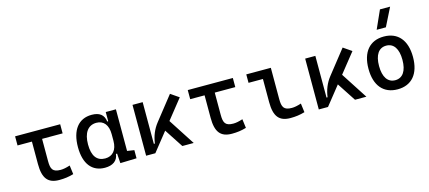

<svg xmlns="http://www.w3.org/2000/svg" viewBox="-59 -1337 4220 1888"><g transform="rotate(-15 2051.0 -392.5)"><path d="M363.3 9.8C416 9.8 459.5 3.9 509.8 -10.7L498 -101.6C458.5 -88.9 429.2 -83 402.3 -83C319.3 -83 303.7 -118.2 303.7 -200.2V-424.8H512.7V-517.6H53.7V-424.8H200.2V-195.3C200.2 -51.8 248 9.8 363.3 9.8Z M829.1 9.8C907.2 9.8 959.5 -24.9 966.8 -93.8H978.5L985.4 4.9L1151.4 0V-83L1080.1 -93.8V-517.6H976.6V-423.8H966.8C958.5 -493.2 915 -527.3 835 -527.3C700.2 -527.3 623 -427.7 623 -253.9C623 -84 698.2 9.8 829.1 9.8ZM976.6 -224.6C976.6 -132.3 931.2 -78.1 854.5 -78.1C769.5 -78.1 725.6 -137.7 725.6 -253.9C725.6 -372.1 773.9 -439.5 859.4 -439.5C933.1 -439.5 976.6 -385.3 976.6 -293Z M1249 0H1342.8L1493.7 -189.5L1617.7 0H1733.4L1558.6 -270L1717.3 -469.2L1632.8 -527.3L1444.3 -288.6C1397.9 -230 1373 -165 1363.3 -93.3H1352.5V-517.6H1249Z M2121.1 9.8C2173.8 9.8 2217.3 3.9 2267.6 -10.7L2255.9 -101.6C2216.3 -88.9 2187 -83 2160.2 -83C2077.1 -83 2061.5 -118.2 2061.5 -200.2V-424.8H2270.5V-517.6H1811.5V-424.8H1958V-195.3C1958 -51.8 2005.9 9.8 2121.1 9.8Z M2716.8 9.8C2769.5 9.8 2813 3.9 2863.3 -10.7L2851.6 -101.6C2812 -88.9 2782.7 -83 2755.9 -83C2672.9 -83 2657.2 -118.2 2657.2 -200.2V-517.6H2407.2V-431.6H2553.7V-195.3C2553.7 -51.8 2601.6 9.8 2716.8 9.8Z M3006.8 0H3100.6L3251.5 -189.5L3375.5 0H3491.2L3316.4 -270L3475.1 -469.2L3390.6 -527.3L3202.1 -288.6C3155.8 -230 3130.9 -165 3121.1 -93.3H3110.4V-517.6H3006.8Z M3808.6 9.8C3952.1 9.8 4035.2 -87.9 4035.2 -258.8C4035.2 -429.7 3952.1 -527.3 3808.6 -527.3C3665 -527.3 3582 -429.7 3582 -258.8C3582 -87.9 3665 9.8 3808.6 9.8ZM3808.6 -83C3732.4 -83 3689.5 -146.5 3689.5 -258.8C3689.5 -371.1 3732.4 -434.6 3808.6 -434.6C3884.8 -434.6 3927.7 -371.1 3927.7 -258.8C3927.7 -146.5 3884.8 -83 3808.6 -83ZM3759.3 -609.4H3853L3945.8 -794.9H3842.3Z"/></g></svg>

Font: CaskaydiaCove Nerd Font
Style: Regular
Weight: 400
Designer: Aaron Bell
Foundry: Saja Typeworks
Version: Version 2111.1;Nerd Fonts 2.3.3